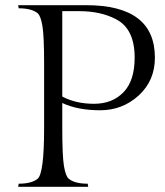

<svg xmlns="http://www.w3.org/2000/svg" viewBox="-20 -720 637 740"><path d="M312 -700Q577 -700 577 -498Q577 -409 514.5 -352Q452 -295 366 -295Q280 -295 220 -323V-226Q220 -119 226.5 -80Q233 -41 245 -31Q268 -12 318 -12L320 0H50L52 -12Q102 -12 125 -31Q150 -52 150 -226V-474Q150 -581 143.5 -620Q137 -659 125 -669Q102 -688 52 -688L50 -700ZM220 -677V-348Q272 -320 342.5 -320Q413 -320 456 -364.5Q499 -409 499 -498Q499 -609 427 -646Q368 -677 285 -677Z"/></svg>

Font: Gilda Display
Style: Regular
Weight: 400
Designer: Eduardo Rodriguez Tunni
Foundry: Eduardo Rodriguez Tunni
Version: Version 1.001